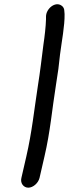

<svg xmlns="http://www.w3.org/2000/svg" viewBox="-20 -708 319 889"><path d="M111 161C133 161 157 140 163 116L186 16C213 -99 221 -202 239 -314C249 -374 253 -407 258 -456C266 -519 280 -588 279 -643L278 -655C278 -667 274 -676 265 -682C236 -703 193 -668 193 -631V-619C192 -585 187 -541 181 -501C172 -432 167 -383 155 -308C138 -198 128 -97 102 16L79 116C73 140 89 161 111 161Z"/></svg>

Font: Electronic
Style: CircIt
Weight: 900
Version: Version 1.011